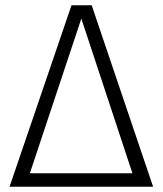

<svg xmlns="http://www.w3.org/2000/svg" viewBox="-20 -705 615 725"><path d="M92.8 -50.8H480L287.1 -634.8ZM558.1 0H16.1L250 -685.1H326.2Z"/></svg>

Font: FiraSans-Light
Style: Regular
Weight: 300
Designer: Carrois Corporate & Edenspiekermann AG
Foundry: Carrois Corporate GbR & Edenspiekermann AG
Version: Version 3.106;PS 003.106;hotconv 1.0.70;makeotf.lib2.5.58329